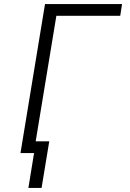

<svg xmlns="http://www.w3.org/2000/svg" viewBox="-20 -755 640 947"><path d="M120 172 148 0H81L202 -735H582L573 -677H258L156 -58H223L185 172Z"/></svg>

Font: Iosevka Curly LtExObl
Style: Regular
Weight: 300
Width: 7
Italic angle: -9°
Monospace: yes
Designer: Belleve Invis
Foundry: Belleve Invis
Version: Version 11.1.0; ttfautohint (v1.8.3)